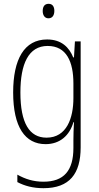

<svg xmlns="http://www.w3.org/2000/svg" viewBox="-20 -746 518 1007"><path d="M235 -726C212 -726 204 -709 204 -688C204 -667 214 -650 234 -650C255 -650 265 -666 265 -689C265 -709 257 -726 235 -726ZM227 -539C107 -539 49 -435 49 -261C49 -79 112 10 219 10C295 10 345 -36 365 -105H368C366 -67 365 -41 365 -10V30C365 149 315 207 208 207C155 207 112 193 71 170V209C109 229 153 241 208 241C345 241 403 165 403 27V-529H373L368 -445H364C343 -497 303 -539 227 -539ZM230 -505C329 -505 365 -422 365 -308V-232C365 -127 330 -24 224 -24C134 -24 87 -101 87 -261C87 -410 129 -505 230 -505Z"/></svg>

Font: Noto Sans Georgian Condensed ExtraLight
Style: Regular
Weight: 200
Width: 3
Designer: Monotype Design Team, Akaki Razmadze
Foundry: Google LLC
Version: Version 2.005